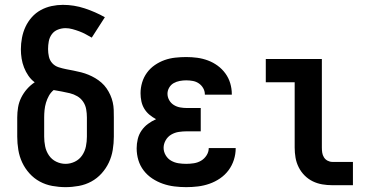

<svg xmlns="http://www.w3.org/2000/svg" viewBox="-20 -763 1540 791"><path d="M250 8Q223 8 195.5 3Q168 -2 144 -15Q120 -28 101.5 -48.5Q83 -69 71.5 -93.5Q60 -118 55.5 -145.5Q51 -173 51 -200V-279Q51 -300 54.5 -321Q58 -342 67.5 -361Q77 -380 91 -396Q105 -412 123 -424Q108 -435 97 -451Q86 -467 79 -485Q72 -503 69 -522Q66 -541 66 -560Q66 -583 70.5 -607Q75 -631 85 -652.5Q95 -674 111 -692Q127 -710 148 -721.5Q169 -733 192.5 -738Q216 -743 239 -743Q285 -743 329 -728.5Q373 -714 412 -692L358 -608Q346 -615 333 -622Q320 -629 306.5 -634Q293 -639 278.5 -643Q264 -647 250 -647Q234 -647 218.5 -641Q203 -635 193.5 -622Q184 -609 181 -593Q178 -577 178 -561Q178 -545 181.5 -529.5Q185 -514 195.5 -502.5Q206 -491 221.5 -486Q237 -481 252.5 -478Q268 -475 283.5 -472Q299 -469 314.5 -465Q330 -461 344.5 -455Q359 -449 372.5 -441Q386 -433 398 -422.5Q410 -412 419 -399Q428 -386 434.5 -371.5Q441 -357 444.5 -341.5Q448 -326 448.5 -310.5Q449 -295 449 -279V-200Q449 -173 444.5 -145.5Q440 -118 428.5 -93.5Q417 -69 398.5 -48.5Q380 -28 356 -15Q332 -2 304.5 3Q277 8 250 8ZM250 -88Q270 -88 288.5 -97Q307 -106 318.5 -123Q330 -140 334 -160Q338 -180 338 -200V-279Q338 -296 335 -313Q332 -330 322.5 -344Q313 -358 298.5 -366.5Q284 -375 267.5 -379Q251 -383 234.5 -386Q218 -389 201 -392Q189 -382 181.5 -368.5Q174 -355 169.5 -340Q165 -325 163.5 -309.5Q162 -294 162 -279V-200Q162 -180 166 -160Q170 -140 181.5 -123Q193 -106 211.5 -97Q230 -88 250 -88Z M747 8Q723 8 698.5 5Q674 2 651 -6Q628 -14 607.5 -27.5Q587 -41 572 -60.5Q557 -80 550 -103.5Q543 -127 543 -152Q543 -171 547.5 -190Q552 -209 563 -225Q574 -241 589.5 -252.5Q605 -264 623 -272Q608 -280 595.5 -290.5Q583 -301 574.5 -315Q566 -329 562.5 -345.5Q559 -362 559 -379Q559 -401 565.5 -423Q572 -445 585.5 -463.5Q599 -482 618 -495Q637 -508 658 -515.5Q679 -523 702 -525.5Q725 -528 747 -528Q770 -528 792.5 -525Q815 -522 836.5 -514Q858 -506 876.5 -492.5Q895 -479 908.5 -460.5Q922 -442 928.5 -420Q935 -398 935 -376Q935 -375 935 -374.5Q935 -374 935 -373H824Q824 -373 824 -373.5Q824 -374 824 -374Q824 -388 817 -400Q810 -412 799 -419.5Q788 -427 774.5 -429.5Q761 -432 747 -432Q734 -432 720.5 -429.5Q707 -427 695.5 -420.5Q684 -414 677 -402Q670 -390 670 -377Q670 -377 670 -377Q670 -377 670 -377Q670 -363 677 -350.5Q684 -338 696 -330.5Q708 -323 722 -320.5Q736 -318 750 -318H807V-222H750Q733 -222 716.5 -219.5Q700 -217 685.5 -208.5Q671 -200 662.5 -185Q654 -170 654 -154Q654 -138 662.5 -123.5Q671 -109 685 -101Q699 -93 715 -90.5Q731 -88 747 -88Q763 -88 779 -90.5Q795 -93 808.5 -101Q822 -109 831 -123Q840 -137 840 -153H951V-152Q951 -152 951 -152Q951 -152 951 -152Q951 -128 943.5 -104.5Q936 -81 921.5 -61.5Q907 -42 886.5 -28Q866 -14 843 -6Q820 2 796 5Q772 8 747 8Z M1349 0Q1328 0 1307.5 -3.5Q1287 -7 1268.5 -16Q1250 -25 1235 -40Q1220 -55 1210.5 -74Q1201 -93 1197.5 -113.5Q1194 -134 1194 -155V-424H1075V-520H1306V-155Q1306 -144 1307.5 -134Q1309 -124 1314.5 -115Q1320 -106 1329.5 -101Q1339 -96 1349 -96H1434V0Z"/></svg>

Font: Iosevka SS08 Regular
Style: Bold
Weight: 700
Monospace: yes
Designer: Belleve Invis
Foundry: Belleve Invis
Version: Version 16.3.4; ttfautohint (v1.8.4)